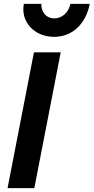

<svg xmlns="http://www.w3.org/2000/svg" viewBox="-20 -970 483 990"><path d="M19 0H157L293 -700H155ZM259 -780C352 -780 422 -845 443 -950H343C335 -907 300 -875 260 -875C220 -875 192 -906 193 -950H103C85 -858 157 -780 259 -780Z"/></svg>

Font: Uncut Sans
Style: Bold Italic
Weight: 700
Italic angle: -11°
Designer: Kasper Nordkvist
Foundry: UNCUT.wtf
Version: Version 1.304;Glyphs 3.2 (3246)